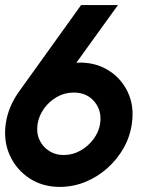

<svg xmlns="http://www.w3.org/2000/svg" viewBox="-35 -720 605 753"><path d="M199.5 13Q132 13 80.8 -20.5Q29.5 -54 3.8 -110.2Q-22 -166.5 -12.5 -234.5Q-3 -301 39 -360L283 -700H427.5L264.5 -474Q332.5 -478 385.5 -447Q438.5 -416 465.5 -360.2Q492.5 -304.5 482 -234.5Q475 -183.5 449.5 -138.8Q424 -94 385.2 -59.8Q346.5 -25.5 298.8 -6.2Q251 13 199.5 13ZM214.5 -112Q250 -112 280.8 -129.5Q311.5 -147 332 -174.8Q352.5 -202.5 357.5 -234Q365.5 -284.5 335.8 -320.8Q306 -357 254.5 -357Q218 -357 187.8 -339.5Q157.5 -322 137.5 -294Q117.5 -266 112.5 -234Q107 -199 119.8 -171.5Q132.5 -144 157.8 -128Q183 -112 214.5 -112Z"/></svg>

Font: Urbanist
Style: Bold Italic
Weight: 700
Italic angle: -8°
Designer: Corey Hu
Foundry: Corey Hu
Version: Version 1.330; ttfautohint (v1.8.4.7-5d5b)